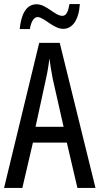

<svg xmlns="http://www.w3.org/2000/svg" viewBox="-20 -925 490 945"><path d="M77 -782H127C133 -819 147 -841 165 -841C196 -841 243 -783 291 -783C336 -783 368 -826 373 -905H322C316 -870 307 -847 287 -847C250 -847 209 -904 160 -904C104 -904 83 -845 77 -782ZM361 0H450L274 -714H173L0 0H90L142 -223H309ZM240 -535 293 -301H155L206 -536C214 -571 220 -607 223 -638C227 -607 233 -572 240 -535Z"/></svg>

Font: Noto Sans Myanmar UI ExtraCondensed
Style: Regular
Weight: 400
Width: 2
Designer: Monotype Design Team
Foundry: Monotype Imaging Inc.
Version: Version 2.103